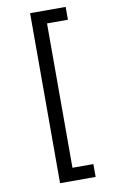

<svg xmlns="http://www.w3.org/2000/svg" viewBox="-101 -844 616 1031"><g transform="rotate(-10 207.5 -328.5)"><path d="M140 -792H334V-722H220V65H334V135H140Z"/></g></svg>

Font: hexukorean05
Style: Book
Weight: 400
Designer: Jelle Bosma - Monotype Design Team
Foundry: Monotype Imaging Inc.
Version: Version 2.003